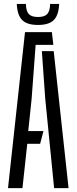

<svg xmlns="http://www.w3.org/2000/svg" viewBox="-20 -965 393 985"><path d="M21.1 0 108.3 -800H246.2L253.7 -734.8H162.8L142.3 -458.4L124.9 -292.6H203L185.9 -227.4H119.9L95.2 0ZM257.6 0 212 -459.4 194.7 -702.7H255.5L331.7 0ZM175 -837Q119.2 -837 93.9 -861.9Q68.7 -886.8 66.1 -944.8H113Q113.4 -908.6 127.5 -893.2Q141.6 -877.8 175 -877.8Q208.4 -877.8 222.5 -893.2Q236.6 -908.6 237 -944.8H283.5Q280.9 -886.8 255.8 -861.9Q230.7 -837 175 -837Z"/></svg>

Font: Big Shoulders Stencil Thin
Style: Regular
Weight: 100
Designer: Patric King
Foundry: XO Type Co
Version: Version 2.001